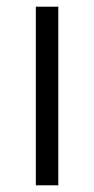

<svg xmlns="http://www.w3.org/2000/svg" viewBox="-20 -553 281 573"><path d="M154 0H87V-533H154Z"/></svg>

Font: Noto Sans Syriac Eastern Light
Style: Regular
Weight: 300
Designer: Patrick Giasson and the Monotype Design Team
Foundry: Monotype Imaging Inc.
Version: Version 3.001